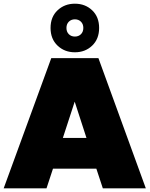

<svg xmlns="http://www.w3.org/2000/svg" viewBox="-20 -1024 813 1044"><path d="M0 0 258.8 -708H515.1L772.9 0H539.1L503.9 -106.9H268.1L232.9 0ZM254.9 -872.1Q254.9 -932.1 293 -968Q331.1 -1003.9 387.2 -1003.9Q443.4 -1003.9 481.2 -968Q519 -932.1 519 -872.1Q519 -812 481.2 -775.9Q443.4 -739.7 387.2 -739.7Q331.1 -739.7 293 -775.9Q254.9 -812 254.9 -872.1ZM321.8 -273.9H450.2L386.2 -471.2ZM341.3 -872.1Q341.3 -851.1 354.2 -838.1Q367.2 -825.2 387.2 -825.2Q407.2 -825.2 420.2 -838.1Q433.1 -851.1 433.1 -872.1Q433.1 -893.1 420.2 -906Q407.2 -918.9 387.2 -918.9Q367.2 -918.9 354.2 -906Q341.3 -893.1 341.3 -872.1Z"/></svg>

Font: Poppins Black
Style: Regular
Weight: 900
Designer: Ninad Kale (Devanagari), Jonny Pinhorn (Latin)
Foundry: Indian Type Foundry
Version: 4.004